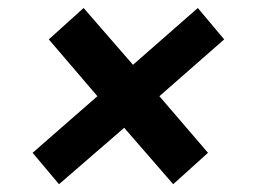

<svg xmlns="http://www.w3.org/2000/svg" viewBox="-20 -496 652 480"><path d="M127.5 -35.5 61.5 -114 223.5 -255.5 102 -397.5 189 -476 312.5 -334 474.5 -476 540.5 -397.5 378.5 -255.5 500 -114 413 -35.5 290.5 -176.5Z"/></svg>

Font: Chivo Medium
Style: Italic
Weight: 500
Italic angle: -8.05°
Designer: Hector Gatti
Foundry: Omnibus-Type
Version: Version 2.002